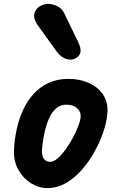

<svg xmlns="http://www.w3.org/2000/svg" viewBox="-20 -956 610 986"><path d="M222.5 10Q179.5 10 139 -15.2Q98.5 -40.5 73.8 -84.8Q49 -129 52 -186Q54.5 -242 66.5 -295.5Q78.5 -349 100.5 -395.2Q122.5 -441.5 155.2 -476.5Q188 -511.5 231.8 -531.2Q275.5 -551 331.5 -551Q390 -551 438 -529.2Q486 -507.5 512 -465.8Q538 -424 530.5 -364Q526.5 -324.5 509.5 -275.2Q492.5 -226 464.8 -176Q437 -126 400 -83.8Q363 -41.5 318 -15.8Q273 10 222.5 10ZM238 -125Q255 -125 274.8 -141.8Q294.5 -158.5 314.5 -185.5Q334.5 -212.5 351.5 -243.5Q368.5 -274.5 380 -303.8Q391.5 -333 394 -353.5Q397.5 -379 377.8 -398.8Q358 -418.5 320 -418.5Q294 -418.5 274.5 -404.2Q255 -390 241 -365.5Q227 -341 217.8 -310.2Q208.5 -279.5 203 -246.2Q197.5 -213 195 -182Q194.5 -168 198.5 -154.8Q202.5 -141.5 212.2 -133.2Q222 -125 238 -125ZM369.5 -657Q348 -644.5 321 -652.8Q294 -661 270.5 -692L173 -827.5Q152 -858 155.8 -882Q159.5 -906 179.2 -920.2Q199 -934.5 225 -936.5Q247.5 -936.5 272.8 -924.8Q298 -913 309.5 -888.5L381.5 -740Q396 -710 393.5 -690Q391 -670 369.5 -657Z"/></svg>

Font: Edu NSW ACT Hand Pre
Style: Regular
Weight: 400
Designer: Tina and Corey Anderson, Eben Sorkin, Mirko Velimirovic
Foundry: Sorkin Type Co.
Version: Version 2.000